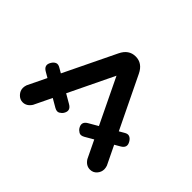

<svg xmlns="http://www.w3.org/2000/svg" viewBox="-81 -774 480 480"><g transform="rotate(45 159.0 -533.5)"><path d="M301 -430Q303 -424 303 -419Q303 -409 296 -401Q289 -393 278 -393Q264 -393 255 -407L159 -606L63 -407Q54 -393 40 -393Q30 -393 22.5 -401Q15 -409 15 -419Q15 -424 17 -430L123 -649Q135 -674 159 -674Q183 -674 195 -649ZM125 -472Q141 -463 132 -448Q129 -443 123 -439.5Q117 -436 108 -441L27 -488Q11 -497 20 -512Q24 -519 30 -521.5Q36 -524 44 -519ZM193 -472 274 -519Q282 -524 288 -521.5Q294 -519 298 -512Q307 -497 291 -488L210 -441Q201 -436 195 -439.5Q189 -443 186 -448Q177 -463 193 -472Z"/></g></svg>

Font: Agu Display
Style: Regular
Weight: 400
Designer: Oluwaseun Badejo
Version: Version 1.103